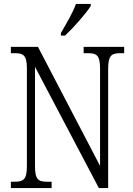

<svg xmlns="http://www.w3.org/2000/svg" viewBox="-20 -951 675 971"><path d="M288 -784V-771H309C354 -813 418 -886 439 -921V-931H364C348 -886 317 -834 288 -784ZM35 0H241V-32H219C174 -32 157 -42 157 -111V-613L480 0H527V-603C527 -672 545 -682 589 -682H608V-714H403V-682H425C468 -682 486 -672 486 -605V-112L172 -714H35V-682H55C98 -682 116 -672 116 -605V-111C116 -42 98 -32 53 -32H35Z"/></svg>

Font: Noto Serif Myanmar Condensed Light
Style: Regular
Weight: 300
Width: 3
Designer: Ben Mitchell and the Monotype Design Team
Foundry: Monotype Imaging Inc.
Version: Version 2.106